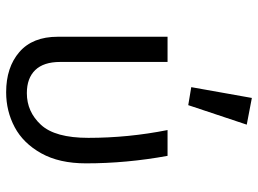

<svg xmlns="http://www.w3.org/2000/svg" viewBox="-130 -718 859 640"><g transform="rotate(90 300.0 -398.5)"><path d="M525 -255Q525 -166 491.5 -106Q458 -46 404.5 -17.5Q351 11 288 11Q205 11 154 -33Q103 -77 103 -161V-527H187V-169Q187 -114 214 -86Q241 -58 291 -58Q353 -58 396.5 -105Q440 -152 440 -263Q440 -396 414 -527H500Q525 -390 525 -255ZM396 -791 331 -596 271 -606 307 -808Z"/></g></svg>

Font: Fira Mono
Style: Regular
Weight: 400
Designer: Carrois Corporate & Edenspiekermann AG
Foundry: Carrois Corporate GbR & Edenspiekermann AG
Version: Version 3.206